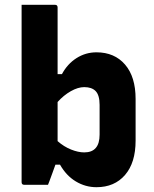

<svg xmlns="http://www.w3.org/2000/svg" viewBox="-20 -770 640 800"><path d="M180 0H81Q70 0 70 -11V-750H209Q220 -750 220 -739V-461H238Q261 -504 299 -528Q337 -552 382 -552Q457 -552 501 -501Q545 -450 545 -358V-184Q545 -92 501 -41Q457 10 382 10Q336 10 296 -14Q256 -38 230 -84H211Q205 -68 198 -48Q191 -28 185.5 -14Q180 0 180 0ZM331 -407Q305 -407 275 -390Q245 -373 220 -345V-182Q246 -159 276 -147Q306 -135 331 -135Q395 -135 395 -209V-333Q395 -374 378 -391Q362 -407 331 -407Z"/></svg>

Font: Recursive Mn Lnr St XBd
Style: Regular
Weight: 800
Monospace: yes
Version: Version 1.079;hotconv 1.0.112;makeotfexe 2.5.65598; ttfautoh